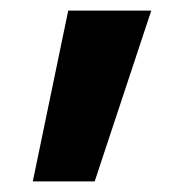

<svg xmlns="http://www.w3.org/2000/svg" viewBox="-20 -173 364 363"><path d="M42 170 109 -153H266L159 170Z"/></svg>

Font: M PLUS 2
Style: Bold
Weight: 700
Designer: Coji Morishita
Foundry: UNDERFOREST DESIGN
Version: Version 1.001